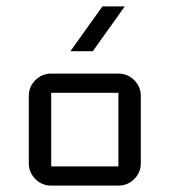

<svg xmlns="http://www.w3.org/2000/svg" viewBox="-20 -580 530 600"><path d="M420 -70Q420 -41 399.5 -20.5Q379 0 350 0H140Q111 0 90.5 -20.5Q70 -41 70 -70V-280Q70 -309 90.5 -329.5Q111 -350 140 -350H350Q379 -350 399.5 -329.5Q420 -309 420 -280ZM350 -60V-290H140V-60ZM370 -560 270 -420H200L300 -560Z"/></svg>

Font: Iceland
Style: Regular
Weight: 400
Designer: Cyreal (www.cyreal.org)
Foundry: Cyreal (www.cyreal.org)
Version: Version 1.001